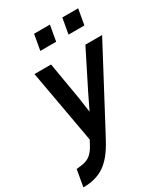

<svg xmlns="http://www.w3.org/2000/svg" viewBox="-249 -818 1000 1143"><g transform="rotate(-30 251.0 -246.5)"><path d="M230 50Q181 142 122.5 182.5Q64 223 -24 223L-4 108Q35 105 59 97.5Q83 90 100.5 73Q118 56 135 25L151 -5L61 -507H175L218 -254L233 -149L284 -254L411 -507H526L257 0ZM269 -609H160L179 -716H288ZM463 -609H354L373 -716H482Z"/></g></svg>

Font: Inria Sans
Style: Bold Italic
Weight: 700
Italic angle: -10°
Designer: Black Foundry Team
Foundry: Black Foundry
Version: Version 1.2; ttfautohint (v1.8.3)